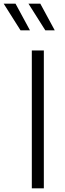

<svg xmlns="http://www.w3.org/2000/svg" viewBox="-78 -1018 350 1038"><path d="M94 -745H159V0H94ZM76 -998H140L218 -854H167ZM6 -998 84 -854H33L-58 -998Z"/></svg>

Font: Evergrow Sans
Style: Light
Weight: 300
Foundry: 10Web
Version: Version 1.000